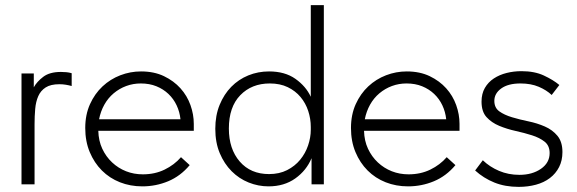

<svg xmlns="http://www.w3.org/2000/svg" viewBox="-20 -720 2255 750"><path d="M218 -439Q229 -439 239.5 -438Q250 -437 260 -434V-384Q249 -387 237 -389Q225 -391 212 -391Q178 -391 158.5 -378.5Q139 -366 129.5 -344.5Q120 -323 117.5 -294.5Q115 -266 115 -235V0H64V-433H112V-379Q124 -401 149 -420Q174 -439 218 -439Z M536 8Q489 8 448.5 -8Q408 -24 378 -54Q348 -84 330.5 -126Q313 -168 313 -220Q313 -272 331.5 -313Q350 -354 380.5 -382.5Q411 -411 450 -426Q489 -441 531 -441Q582 -441 620.5 -422.5Q659 -404 685 -375Q711 -346 724 -309.5Q737 -273 737 -236V-209H364Q365 -170 379.5 -139Q394 -108 418 -85.5Q442 -63 472.5 -51Q503 -39 538 -39Q585 -39 623 -57.5Q661 -76 687 -106L721 -75Q685 -32 637 -12Q589 8 536 8ZM530 -394Q500 -394 473 -384Q446 -374 424 -355.5Q402 -337 387.5 -311Q373 -285 367 -254H685Q682 -283 670 -308.5Q658 -334 638 -353Q618 -372 591 -383Q564 -394 530 -394Z M1029 8Q989 8 951.5 -7Q914 -22 885 -51Q856 -80 838.5 -121.5Q821 -163 821 -217Q821 -269 838 -310.5Q855 -352 883.5 -381Q912 -410 950 -425.5Q988 -441 1031 -441Q1093 -441 1134 -412Q1175 -383 1194 -342V-700H1245V0H1197V-102Q1177 -54 1133.5 -23Q1090 8 1029 8ZM1031 -40Q1071 -40 1101.5 -55.5Q1132 -71 1152.5 -96Q1173 -121 1183.5 -152Q1194 -183 1194 -213V-224Q1194 -256 1184 -286.5Q1174 -317 1154 -341Q1134 -365 1104 -379.5Q1074 -394 1034 -394Q963 -394 918.5 -348Q874 -302 874 -218Q874 -138 916.5 -89Q959 -40 1031 -40Z M1574 8Q1527 8 1486.5 -8Q1446 -24 1416 -54Q1386 -84 1368.5 -126Q1351 -168 1351 -220Q1351 -272 1369.5 -313Q1388 -354 1418.5 -382.5Q1449 -411 1488 -426Q1527 -441 1569 -441Q1620 -441 1658.5 -422.5Q1697 -404 1723 -375Q1749 -346 1762 -309.5Q1775 -273 1775 -236V-209H1402Q1403 -170 1417.5 -139Q1432 -108 1456 -85.5Q1480 -63 1510.5 -51Q1541 -39 1576 -39Q1623 -39 1661 -57.5Q1699 -76 1725 -106L1759 -75Q1723 -32 1675 -12Q1627 8 1574 8ZM1568 -394Q1538 -394 1511 -384Q1484 -374 1462 -355.5Q1440 -337 1425.5 -311Q1411 -285 1405 -254H1723Q1720 -283 1708 -308.5Q1696 -334 1676 -353Q1656 -372 1629 -383Q1602 -394 1568 -394Z M2006 10Q1953 10 1911 -7Q1869 -24 1836 -54L1866 -94Q1893 -68 1929.5 -52.5Q1966 -37 2009 -37Q2059 -37 2093 -60.5Q2127 -84 2127 -122Q2127 -151 2107.5 -166.5Q2088 -182 2058 -191.5Q2028 -201 1994 -208.5Q1960 -216 1930 -228.5Q1900 -241 1880.5 -262.5Q1861 -284 1861 -323Q1861 -354 1874 -376.5Q1887 -399 1909 -413.5Q1931 -428 1959 -435Q1987 -442 2017 -442Q2068 -442 2104.5 -425Q2141 -408 2165 -388L2135 -349Q2115 -368 2084.5 -381Q2054 -394 2013 -394Q1965 -394 1938 -374.5Q1911 -355 1911 -326Q1911 -299 1930.5 -285Q1950 -271 1980 -262Q2010 -253 2044 -246Q2078 -239 2108 -226Q2138 -213 2157.5 -189.5Q2177 -166 2177 -126Q2177 -93 2164 -67.5Q2151 -42 2128 -24.5Q2105 -7 2073.5 1.5Q2042 10 2006 10Z"/></svg>

Font: Tilda Sans Light
Style: Regular
Weight: 300
Designer: ParaType Ltd
Foundry: ParaType Ltd
Version: Version 1.009